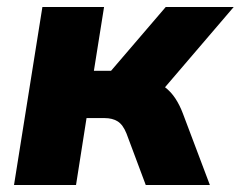

<svg xmlns="http://www.w3.org/2000/svg" viewBox="-20 -528 687 548"><path d="M20 0 101 -508H277L248 -326H297L453 -508H647L451 -279Q468 -266 480.5 -247Q493 -228 502 -204L579 0H396L341 -147Q331 -172 316 -181.5Q301 -191 278 -191H227L197 0Z"/></svg>

Font: Mulish Black
Style: Italic
Weight: 900
Italic angle: -9°
Designer: Vernon Adams
Foundry: Vernon Adams
Version: Version 3.603; ttfautohint (v1.8.3)